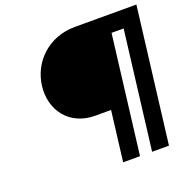

<svg xmlns="http://www.w3.org/2000/svg" viewBox="-142 -964 1091 1102"><g transform="rotate(-20 403.0 -412.5)"><path d="M601.9 0H704.9L806.2 -825H430.4C269.4 -825 154.5 -712 137.2 -571C120 -431 205.7 -306 366.7 -306H462.7L425.1 0H528.1L616.6 -721H690.4Z"/></g></svg>

Font: Hussar
Style: BdSuprExtOblOne
Weight: 700
Foundry: Cannot Into Space Fonts
Version: Version 2.00